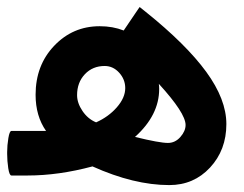

<svg xmlns="http://www.w3.org/2000/svg" viewBox="-35 -500 694 547"><path d="M-2.4 -127H96.2Q66.4 -169.4 66.4 -230Q66.4 -314 119.4 -369.6Q172.4 -425.3 249 -425.3Q286.6 -425.3 317.4 -413.1L351.1 -462.9L362.8 -480L379.4 -466.8Q495.1 -374 552.5 -295.4Q609.9 -216.8 609.9 -146.5Q609.9 -72.8 563.5 -22.7Q517.1 27.3 447.3 27.3Q346.7 27.3 228.5 -25.9Q131.8 0 43.9 0H-2.4Q-8.3 0 -11.5 -20.8Q-14.6 -41.5 -14.6 -61.5V-66.9Q-14.6 -85.9 -11.2 -106.4Q-7.8 -127 -2.4 -127ZM238.8 -151.4Q273.9 -167 297.9 -194.3Q321.8 -221.7 321.8 -249Q321.8 -273.9 304.4 -293Q287.1 -312 263.2 -312Q229 -312 206.8 -288.6Q184.6 -265.1 184.6 -229Q184.6 -206.5 200 -183.8Q215.3 -161.1 238.8 -151.4ZM417.5 -261.2Q418.5 -253.9 418.5 -246.6Q418.5 -171.9 349.6 -109.9Q419.4 -92.8 443.4 -92.8Q463.9 -92.8 478.8 -109.6Q493.7 -126.5 493.7 -144Q493.7 -177.7 417.5 -261.2Z"/></svg>

Font: Shabnam WOL
Style: Bold-WOL
Weight: 700
Foundry: DejaVu fonts team - Redesigned by Saber Rastikerdar - Based on Vazir font
Version: Version 5.0.0